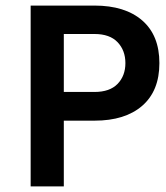

<svg xmlns="http://www.w3.org/2000/svg" viewBox="-20 -669 594 689"><path d="M90 0V-649H319Q429 -649 490.5 -595.5Q552 -542 552 -442.5Q552 -343 490.5 -289.5Q429 -236 319 -236H209V0ZM209 -339H319Q374 -339 402 -368Q430 -397 430 -442.5Q430 -488 402 -517.5Q374 -547 319 -547H209Z"/></svg>

Font: Karmilla
Style: Bold
Weight: 700
Designer: Jonathan Pinhorn
Version: Version 1.000